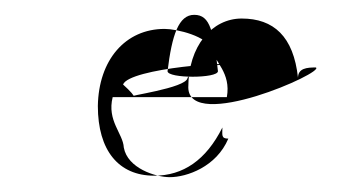

<svg xmlns="http://www.w3.org/2000/svg" viewBox="-20 -501 489 259"><path d="M112 -358C113 -420 149 -462 202 -462C219 -462 260 -452 266 -434C269 -418 292 -403 286 -370H132C124 -338 146 -321 147 -302C152 -274 190 -262 209 -262C232 -262 272 -276 288 -314C278 -314 280 -319 280 -329C258 -285 227 -264 188 -264C140 -264 112 -298 112 -358ZM146 -387C156 -378 162 -371 160 -371C146 -371 232 -382 233 -396C244 -409 272 -417 296 -412C302 -420 154 -409 146 -387ZM206 -405C206 -395 274 -395 274 -405C268 -458 264 -481 242 -481C221 -481 212 -454 206 -405ZM234 -383C235 -322 420 -404 406 -410C394 -410 382 -409 382 -396C376 -452 349 -476 306 -476C266 -476 234 -439 234 -383Z"/></svg>

Font: Zinc
Style: Regular
Weight: 400
Version: Version 1